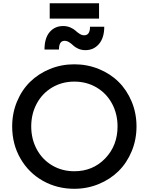

<svg xmlns="http://www.w3.org/2000/svg" viewBox="-20 -1154 918 1186"><path d="M287.1 -1039.1V-1133.8H591.8V-1039.1ZM507.8 -844.2Q482.9 -844.2 463.1 -853.3Q443.4 -862.3 432.6 -873Q421.9 -883.8 407.7 -892.8Q393.6 -901.9 378.9 -901.9Q344.2 -901.9 344.2 -848.1H254.9Q254.9 -918.9 286.9 -956.1Q318.8 -993.2 370.1 -993.2Q395 -993.2 415.3 -984.1Q435.5 -975.1 446.5 -964.6Q457.5 -954.1 471.7 -945.1Q485.8 -936 500 -936Q536.1 -936 536.1 -988.8H624Q624 -920.9 591.6 -882.6Q559.1 -844.2 507.8 -844.2ZM439 12.2Q332 12.2 244.4 -37.4Q156.7 -86.9 106 -175.3Q55.2 -263.7 55.2 -373Q55.2 -455.1 85 -526.6Q114.7 -598.1 166 -648.4Q217.3 -698.7 288.1 -727.8Q358.9 -756.8 439 -756.8Q519 -756.8 590.3 -727.8Q661.6 -698.7 712.6 -648.2Q763.7 -597.7 793.5 -526.1Q823.2 -454.6 823.2 -373Q823.2 -291.5 793.5 -219.7Q763.7 -147.9 712.4 -97.2Q661.1 -46.4 589.8 -17.1Q518.6 12.2 439 12.2ZM439 -96.2Q553.7 -96.2 629.9 -175.5Q706.1 -254.9 706.1 -373Q706.1 -450.7 671.9 -514.2Q637.7 -577.6 576.4 -613.8Q515.1 -649.9 439 -649.9Q363.3 -649.9 302.2 -613.8Q241.2 -577.6 207 -514.2Q172.9 -450.7 172.9 -373Q172.9 -295.4 207 -231.9Q241.2 -168.5 302.2 -132.3Q363.3 -96.2 439 -96.2Z"/></svg>

Font: Plus Jakarta Sans SemiBold
Style: Regular
Weight: 600
Designer: Gumpita Rahayu
Foundry: Tokotype
Version: Version 2.006